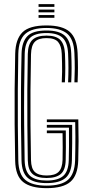

<svg xmlns="http://www.w3.org/2000/svg" viewBox="-20 -934 456 960"><path d="M213 6.8Q134 6.8 95.6 -24Q57.2 -54.8 55.8 -131.2Q54 -225.5 53.2 -312.8Q52.5 -400 53.2 -486.8Q54 -573.5 56 -666Q57.8 -738 92.2 -772.4Q126.8 -806.8 212.5 -806.8Q292.8 -806.8 328.8 -774.6Q364.8 -742.5 368 -669Q369.8 -628.2 369.8 -595.8Q369.8 -563.2 368 -522.5H352Q353.5 -555.5 353.8 -590Q354 -624.5 352 -668.5Q349.2 -738.2 315.1 -766.2Q281 -794.2 212.5 -794.2Q139.5 -794.2 106.4 -764.6Q73.2 -735 71.5 -665.2Q69.8 -574.8 69.1 -484.6Q68.5 -394.5 69.2 -306.1Q70 -217.8 71.5 -131.5Q73 -62 107.2 -33.9Q141.5 -5.8 213 -5.8Q287.2 -5.8 320.2 -35.1Q353.2 -64.5 355.5 -131.5Q356.2 -161.5 356.6 -190.5Q357 -219.5 357 -251.8Q357 -284 356 -323.2H214.2V-337H371.5Q373 -273.5 372.9 -228Q372.8 -182.5 371.2 -131.2Q369 -57.2 332.2 -25.2Q295.5 6.8 213 6.8ZM213 -18.5Q148.8 -18.5 118.9 -44.5Q89 -70.5 87.5 -132.5Q85.5 -218.2 84.9 -304.5Q84.2 -390.8 84.9 -480.4Q85.5 -570 87.8 -665.2Q89.2 -724.5 116.8 -753Q144.2 -781.5 212.5 -781.5Q275.8 -781.5 304.6 -755.1Q333.5 -728.8 336.2 -667.8Q338 -627 338 -594.8Q338 -562.5 336.2 -522.5H320.5Q322.2 -561.8 322.2 -594Q322.2 -626.2 320.5 -666.5Q317.8 -722.2 292.4 -745.5Q267 -768.8 212.5 -768.8Q153.5 -768.8 129.1 -743.6Q104.8 -718.5 103.5 -665Q101.5 -571.8 100.8 -483.9Q100 -396 100.8 -309.2Q101.5 -222.5 103.2 -132.2Q104.8 -75.5 131.8 -53.4Q158.8 -31.2 213 -31.2Q269.5 -31.2 295.9 -54.2Q322.2 -77.2 323.8 -132.5Q324.5 -166.5 325 -202.4Q325.5 -238.2 324.8 -295.5H214.2V-309.5H340.8Q341 -264.8 340.9 -218.6Q340.8 -172.5 339.5 -132.2Q337.8 -70.8 308 -44.6Q278.2 -18.5 213 -18.5ZM213 -44Q165.8 -44 143 -63.9Q120.2 -83.8 119 -132.5Q117.5 -221 116.8 -307.5Q116 -394 116.6 -482.4Q117.2 -570.8 119 -664.2Q120.2 -714.2 142.5 -735.1Q164.8 -756 212.5 -756Q259.5 -756 280.9 -735Q302.2 -714 304.8 -665.5Q306.5 -626.2 306.5 -594Q306.5 -561.8 304.5 -522.5H288.8Q290.2 -554 290.5 -576Q290.8 -598 290.2 -618.4Q289.8 -638.8 288.8 -665Q287 -704.8 270.5 -724.1Q254 -743.5 212.5 -743.5Q172.2 -743.5 154.1 -724.9Q136 -706.2 135 -662Q133 -573.8 132.4 -484.6Q131.8 -395.5 132.5 -307.2Q133.2 -219 135 -133.5Q135.8 -91.2 154.5 -73.9Q173.2 -56.5 213 -56.5Q255 -56.5 273.2 -74.9Q291.5 -93.2 292.8 -134.2Q293.5 -163.2 293.5 -196.5Q293.5 -229.8 292.8 -268H214.2V-281.8H309Q309.5 -234.5 309.4 -196.6Q309.2 -158.8 308.5 -133.2Q307.2 -83.8 283.9 -63.9Q260.5 -44 213 -44ZM172.8 -899.8V-913.5H252V-899.8ZM172.8 -845V-858.8H252V-845ZM172.8 -872.5V-886H252V-872.5Z"/></svg>

Font: Big Shoulders Inline Text Thin
Style: Regular
Weight: 400
Version: Version 2.002